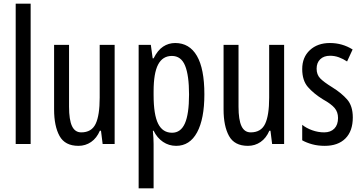

<svg xmlns="http://www.w3.org/2000/svg" viewBox="-20 -780 1963 1040"><path d="M146 0H65V-760H146Z M601 -537V0H536L527 -72H521Q504 -32 473.5 -11Q443 10 405 10Q332 10 302.5 -43.5Q273 -97 273 -187V-537H354V-202Q354 -131 370 -97Q386 -63 420 -63Q476 -63 498 -109Q520 -155 520 -251V-537Z M929 -547Q1006 -547 1046.5 -477.5Q1087 -408 1087 -269Q1087 -136 1047.5 -63Q1008 10 934 10Q895 10 863 -11.5Q831 -33 812 -72H808Q810 -51 811 -33Q812 -15 812 0V240H731V-537H797L807 -464H812Q834 -508 863.5 -527.5Q893 -547 929 -547ZM911 -477Q861 -477 836.5 -430.5Q812 -384 812 -285V-265Q812 -159 836.5 -110Q861 -61 912 -61Q959 -61 981.5 -111.5Q1004 -162 1004 -268Q1004 -372 982.5 -424.5Q961 -477 911 -477Z M1519 -537V0H1454L1445 -72H1439Q1422 -32 1391.5 -11Q1361 10 1323 10Q1250 10 1220.5 -43.5Q1191 -97 1191 -187V-537H1272V-202Q1272 -131 1288 -97Q1304 -63 1338 -63Q1394 -63 1416 -109Q1438 -155 1438 -251V-537Z M1891 -144Q1891 -70 1851 -30Q1811 10 1739 10Q1702 10 1671 1.5Q1640 -7 1617 -20V-104Q1639 -86 1671 -74.5Q1703 -63 1736 -63Q1771 -63 1791 -83.5Q1811 -104 1811 -141Q1811 -173 1792.5 -195Q1774 -217 1729 -242Q1679 -273 1648 -308.5Q1617 -344 1617 -406Q1617 -470 1658.5 -508.5Q1700 -547 1767 -547Q1834 -547 1890 -512L1860 -447Q1839 -461 1816 -469.5Q1793 -478 1768 -478Q1734 -478 1714.5 -459Q1695 -440 1695 -408Q1695 -376 1714 -356Q1733 -336 1780 -307Q1830 -276 1860.5 -241Q1891 -206 1891 -144Z"/></svg>

Font: Noto Sans Myanmar ExtraCondensed
Style: Regular
Weight: 400
Width: 2
Designer: Monotype Design Team
Foundry: Monotype Imaging Inc.
Version: Version 2.107; ttfautohint (v1.8.4.7-5d5b)